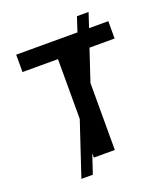

<svg xmlns="http://www.w3.org/2000/svg" viewBox="-162 -930 984 1134"><g transform="rotate(-20 330.5 -363.0)"><path d="M152 93H224L264 -27V0H396V-421L462 -619H620V-728H499L529 -819H456L426 -728H41V-619H264V-243Z"/></g></svg>

Font: Wafeq Semi Bold
Style: Regular
Weight: 600
Designer: Rasmus Andersson & Azza Alameddine
Foundry: Google & TypeTogether
Version: Version 3.000;January 28, 2025;FontCreator 15.0.0.3014 64-bi